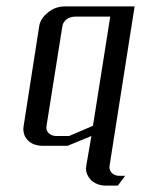

<svg xmlns="http://www.w3.org/2000/svg" viewBox="-20 -458 443 603"><path d="M53.2 -52.7Q53.2 -53.2 54.2 -62L103 -375Q106.4 -399.9 130.9 -418.9Q153.3 -438 186 -438H402.8L324.2 62Q321.8 75.2 330.6 84.5Q339.4 94.2 355 94.2H373L350.1 125H314Q283.2 125 264.2 106Q250 89.4 250 70.8Q250 68.8 251 62L267.1 -30.8L191.9 0H116.2Q83.5 0 66.9 -18.1Q53.7 -31.2 53.2 -52.7ZM126 -62Q124 -48.8 132.8 -40Q142.1 -30.8 157.2 -30.8H196.8L272 -63L326.2 -405.8H216.8Q200.7 -405.8 189.5 -397.5Q177.7 -388.7 175.8 -375Z"/></svg>

Font: Hhenum
Style: Italic
Weight: 400
Designer: T. Christopher White
Version: Version 1.0